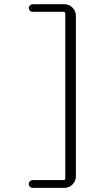

<svg xmlns="http://www.w3.org/2000/svg" viewBox="-20 -790 540 935"><path d="M289.1 86.9Q297.9 86.9 297.9 79.1V-722.7Q297.9 -731.4 289.1 -732.4H137.7Q130.9 -732.4 125.5 -737.8Q120.1 -743.2 120.1 -751Q120.1 -757.8 126 -763.7Q131.8 -769.5 138.7 -769.5H293Q316.4 -769.5 333 -752.9Q349.6 -736.3 349.6 -712.9V68.4Q349.6 91.8 333 108.4Q316.4 125 293 125H138.7Q131.8 125 126 119.6Q120.1 114.3 120.1 106Q120.1 97.7 126 92.3Q131.8 86.9 138.7 86.9Z"/></svg>

Font: Rounded Mgen+ 1mn light
Style: Regular
Weight: 200
Designer: [Source Han Sans]
Ryoko NISHIZUKA  (kana & ideographs); Paul D. Hunt (Latin, Greek & Cyrillic); Wenlong ZHANG  (bopomofo
Version: Version 1.059.20150602